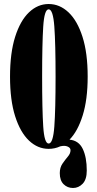

<svg xmlns="http://www.w3.org/2000/svg" viewBox="-20 -731 483 957"><path d="M222.5 11Q168 11 124.5 -30.2Q81 -71.5 55.5 -151.5Q30 -231.5 30 -349Q30 -467 55.5 -547.5Q81 -628 124.5 -669.5Q168 -711 222.5 -711Q277.5 -711 321.5 -669.5Q365.5 -628 391.2 -547.5Q417 -467 417 -349Q417 -235 392.2 -155.8Q367.5 -76.5 326.5 -35Q372.5 -30.5 392.5 11.2Q412.5 53 412.5 119Q412.5 163.5 392 184.8Q371.5 206 344 206Q316 206 297 187.2Q278 168.5 278 132Q278 104 291.5 84.5Q305 65 318.2 49.5Q331.5 34 331.5 18Q331.5 7.5 321.5 1.8Q311.5 -4 299 -4Q290.5 -4 280 -1.5Q253 11 222.5 11ZM222.5 -15.5Q244.5 -15.5 250.8 -100.2Q257 -185 257 -349Q257 -513 250.8 -598.8Q244.5 -684.5 222.5 -684.5Q201 -684.5 195.5 -598.8Q190 -513 190 -349Q190 -185 195.5 -100.2Q201 -15.5 222.5 -15.5Z"/></svg>

Font: Imbue 50pt Black
Style: Regular
Weight: 900
Designer: Tyler Finck
Foundry: Etcetera Type Company
Version: Version 1.102; ttfautohint (v1.8.3)